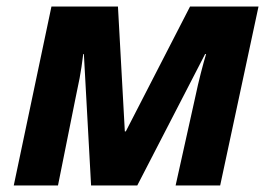

<svg xmlns="http://www.w3.org/2000/svg" viewBox="-20 -566 812 586"><path d="M137 -546H340L361 -165H364L560 -546H769L652 0H516L576 -270Q584 -308 593 -343Q602 -378 609 -401H606L399 0H258L236 -401H234Q229 -359 223 -327.5Q217 -296 210 -264L157 0H22Z"/></svg>

Font: BC Sans
Style: Bold Italic
Weight: 700
Italic angle: -12°
Designer: Monotype Design Team
Province of B.C.
Foundry: Monotype Imaging Inc.
Version: Version 2.000;GOOG;noto-source:20170915:90ef993387c0